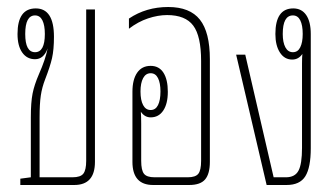

<svg xmlns="http://www.w3.org/2000/svg" viewBox="-20 -528 960 548"><path d="M38 0V-18L68 -22V-193Q68 -236 73 -261Q78 -286 91 -316Q110 -359 116 -390Q105 -359 80 -359Q57 -359 43.5 -378Q30 -397 30 -431Q30 -504 82 -504Q134 -504 134 -423Q134 -386 128.5 -362Q123 -338 109 -302Q100 -279 96.5 -255.5Q93 -232 93 -193V-22H187Q210 -22 218 -32.5Q226 -43 226 -69V-501H251V-66Q251 0 192 0ZM80 -379Q108 -379 108 -431Q108 -456 101 -470Q94 -484 80 -484Q52 -484 52 -431Q52 -379 80 -379Z M417 0Q358 0 358 -66V-266Q358 -301 371.5 -320.5Q385 -340 410 -340Q434 -340 446.5 -320.5Q459 -301 459 -266Q459 -232 446 -212.5Q433 -193 410 -193Q393 -193 382 -209Q383 -195 383 -175V-69Q383 -42 391 -32Q399 -22 421 -22H516Q538 -22 546 -32Q554 -42 554 -69V-354Q554 -425 531.5 -455Q509 -485 457 -485Q431 -485 402.5 -475.5Q374 -466 348 -446V-475Q397 -508 460 -508Q522 -508 550.5 -472Q579 -436 579 -359V-66Q579 -32 565.5 -16Q552 0 520 0ZM410 -214Q424 -214 431 -228Q438 -242 438 -267Q438 -291 431 -305Q424 -319 410 -319Q396 -319 388.5 -305Q381 -291 381 -267Q381 -242 388.5 -228Q396 -214 410 -214Z M741 0 654 -372H680L761 -22H796Q822 -22 832 -41Q842 -60 842 -106V-347Q842 -364 843 -374Q832 -358 814 -358Q792 -358 779 -378Q766 -398 766 -431Q766 -504 817 -504Q841 -504 854 -485Q867 -466 867 -431V-105Q867 -50 851.5 -25Q836 0 798 0ZM816 -379Q830 -379 837 -393Q844 -407 844 -431Q844 -456 837 -470Q830 -484 816 -484Q787 -484 787 -431Q787 -407 794.5 -393Q802 -379 816 -379Z"/></svg>

Font: Noto Sans Thai Looped UI Condensed Thin
Style: Regular
Weight: 100
Width: 3
Designer: Cadson Demak Team
Foundry: Cadson Demak Co., Ltd.
Version: Version 1.000; ttfautohint (v1.8.4.7-5d5b)